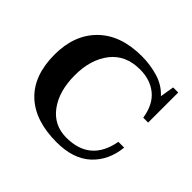

<svg xmlns="http://www.w3.org/2000/svg" viewBox="-124 -623 776 776"><g transform="rotate(45 264.0 -235.0)"><path d="M27 -235Q27 -348 94 -414Q161 -480 281 -480Q330 -480 375 -466.5Q420 -453 450 -420L460 -480H489V-308H461Q451 -373 412 -405Q373 -437 314 -437Q232 -437 188 -380.5Q144 -324 144 -234Q144 -143 185.5 -87Q227 -31 298 -31Q434 -31 459 -168H492Q484 -88 431.5 -39Q379 10 283 10Q160 10 93.5 -53Q27 -116 27 -235Z"/></g></svg>

Font: Taviraj Medium
Style: Regular
Weight: 500
Designer: Katatrad Team
Foundry: CadsonDemak
Version: Version 1.030